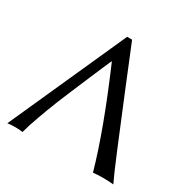

<svg xmlns="http://www.w3.org/2000/svg" viewBox="-150 -794 925 937"><g transform="rotate(30 312.5 -326.0)"><path d="M298.8 -512.7 274.4 -457 247.6 -394 222.7 -335.4 195.3 -270.5 170.9 -211.9Q154.8 -171.9 146.5 -149.4L127 -96.2Q115.7 -65.4 108.2 -41.7Q100.6 -18.1 95.2 2.9Q78.1 0 49.8 0Q28.3 0 9.8 2.9L305.2 -654.8H333L428.7 -420.4L539.1 -152.8Q585 -42 606.9 2.9Q582 0 546.9 0Q517.1 0 492.2 2.9Q433.1 -206.5 300.8 -512.7Z"/></g></svg>

Font: Linux Biolinum G
Style: Regular
Weight: 400
Designer: Philipp H. Poll
Foundry: Philipp H. Poll
Version: Version 1.1.0 ; ttfautohint (v1.6)